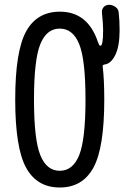

<svg xmlns="http://www.w3.org/2000/svg" viewBox="-20 -790 540 819"><path d="M317.9 -601.6Q291 -668 234.9 -668Q178.7 -668 151.9 -601.6Q125 -535.2 125 -365.2Q125 -195.3 151.9 -128.4Q178.7 -61.5 234.9 -61.5Q291 -61.5 317.9 -128.4Q344.7 -195.3 344.7 -365.2Q344.7 -535.2 317.9 -601.6ZM235.4 -740.2Q354.5 -740.2 397.5 -611.3Q402.3 -598.6 405.3 -595.7Q406.2 -594.7 408.2 -594.7Q419.9 -594.7 419.9 -660.2Q419.9 -685.5 415 -735.4Q413.1 -749 421.9 -759.3Q430.7 -769.5 445.3 -769.5Q460 -769.5 472.7 -760.3Q485.4 -751 486.3 -736.3Q490.2 -704.1 490.2 -660.2Q490.2 -592.8 471.7 -555.2Q453.1 -517.6 424.8 -514.6Q417 -512.7 418 -506.8Q424.8 -450.2 424.8 -365.2Q424.8 -159.2 378.4 -74.7Q332 9.8 234.9 9.8Q137.7 9.8 91.3 -74.7Q44.9 -159.2 44.9 -365.2Q44.9 -571.3 91.3 -655.8Q137.7 -740.2 235.4 -740.2Z"/></svg>

Font: Rounded Mgen+ 1m regular
Style: Regular
Weight: 400
Designer: [Source Han Sans]
Ryoko NISHIZUKA  (kana & ideographs); Paul D. Hunt (Latin, Greek & Cyrillic); Wenlong ZHANG  (bopomofo
Version: Version 1.059.20150602